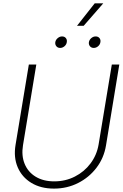

<svg xmlns="http://www.w3.org/2000/svg" viewBox="-20 -1111 729 1141"><path d="M300.8 9.8Q222.2 9.8 166.3 -24.2Q110.4 -58.1 85.2 -116.9Q60.1 -175.8 72.3 -249.5L151.4 -727.5H195.8L116.7 -248.5Q106.4 -186 126.5 -137.2Q146.5 -88.4 192.1 -60.8Q237.8 -33.2 302.2 -33.2Q369.1 -33.2 425 -61.8Q481 -90.3 518.1 -139.9Q555.2 -189.5 565.9 -252L644.5 -727.5H689L609.9 -246.6Q597.7 -172.4 553.7 -114.5Q509.8 -56.6 444.1 -23.4Q378.4 9.8 300.8 9.8ZM537.1 -826.2Q522.9 -826.2 514.6 -836.2Q506.3 -846.2 508.3 -860.4Q510.7 -874.5 522.5 -884.5Q534.2 -894.5 548.3 -894.5Q563 -894.5 571 -884.8Q579.1 -875 576.7 -860.8Q574.7 -846.2 563 -836.2Q551.3 -826.2 537.1 -826.2ZM337.4 -826.2Q323.2 -826.2 314.9 -836.2Q306.6 -846.2 308.6 -860.4Q311 -874.5 323 -884.5Q335 -894.5 348.6 -894.5Q363.3 -894.5 371.3 -884.8Q379.4 -875 377 -860.8Q375 -846.2 363.3 -836.2Q351.6 -826.2 337.4 -826.2ZM437.5 -957.5 543 -1091.3H593.8L477.1 -957.5Z"/></svg>

Font: Inter 28pt ExtraLight
Style: Italic
Weight: 250
Italic angle: -9.3988°
Designer: Rasmus Andersson
Foundry: rsms
Version: Version 4.001;git-66647c0bb